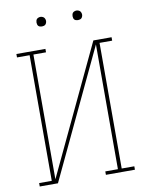

<svg xmlns="http://www.w3.org/2000/svg" viewBox="-98 -980 796 1049"><g transform="rotate(-10 300.0 -456.0)"><path d="M36 0V-19H106V-716H36V-735H197V-716H127V-24L463 -735H564V-716H494V-19H564V0H403V-19H473V-711L137 0ZM400 -859Q395 -859 389.5 -860.5Q384 -862 380.5 -865.5Q377 -869 375.5 -874.5Q374 -880 374 -885Q374 -890 375.5 -895.5Q377 -901 380.5 -904.5Q384 -908 389.5 -910Q395 -912 400 -912Q405 -912 410.5 -910Q416 -908 419.5 -904.5Q423 -901 425 -895.5Q427 -890 427 -885Q427 -880 425 -874.5Q423 -869 419.5 -865.5Q416 -862 410.5 -860.5Q405 -859 400 -859ZM200 -859Q195 -859 189.5 -860.5Q184 -862 180.5 -865.5Q177 -869 175.5 -874.5Q174 -880 174 -885Q174 -890 175.5 -895.5Q177 -901 180.5 -904.5Q184 -908 189.5 -910Q195 -912 200 -912Q205 -912 210.5 -910Q216 -908 219.5 -904.5Q223 -901 225 -895.5Q227 -890 227 -885Q227 -880 225 -874.5Q223 -869 219.5 -865.5Q216 -862 210.5 -860.5Q205 -859 200 -859Z"/></g></svg>

Font: Iosevka Curly Slab ThEx
Style: Regular
Weight: 100
Width: 7
Monospace: yes
Designer: Belleve Invis
Foundry: Belleve Invis
Version: Version 11.1.0; ttfautohint (v1.8.3)